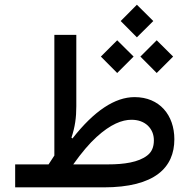

<svg xmlns="http://www.w3.org/2000/svg" viewBox="-20 -808 816 828"><path d="M570.3 -647 641.1 -717.3 570.3 -787.6 500.5 -717.3ZM655.8 -493.2 726.6 -564 655.8 -634.3 585.4 -564ZM485.4 -493.2 556.2 -564 485.4 -634.3 415 -564ZM45.4 -99.1V0H426.8C647.9 0 731.9 -85.4 731.9 -207.5C731.9 -311.5 668 -389.2 560.5 -389.2C475.1 -389.2 385.7 -329.6 292.5 -210.9L288.1 -214.4C303.7 -260.7 309.1 -301.8 309.1 -350.1V-657.7H214.4V-137.2C206.1 -125 197.8 -112.3 189.5 -99.1ZM295.9 -99.1C332.5 -150.4 365.7 -189.5 396.5 -217.3C457 -272.5 506.3 -291.5 546.9 -291.5C575.7 -291.5 599.1 -283.2 617.2 -266.6C634.8 -249.5 643.6 -228.5 643.6 -202.6C643.6 -173.8 634.3 -152.3 615.2 -137.7C577.6 -107.9 513.7 -99.1 446.8 -99.1Z"/></svg>

Font: Estedad Medium
Style: Regular
Weight: 500
Designer: Amin Abedi
Version: Version 7.3